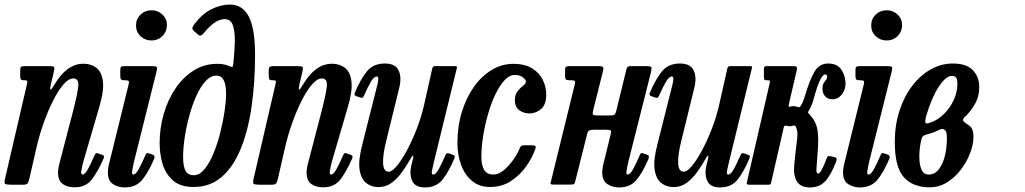

<svg xmlns="http://www.w3.org/2000/svg" viewBox="-23 -810 4493 842"><path d="M86 -520H191Q210.5 -520 213.8 -516.5Q217 -513 213.5 -497L200.5 -441.5Q195 -416.5 199.2 -417Q203.5 -417.5 216 -439.5Q270 -530.5 343 -530.5Q376.5 -530.5 399.8 -512.5Q423 -494.5 428.2 -453Q433.5 -411.5 412.5 -341L342 -100Q340 -93 336.5 -76.2Q333 -59.5 333 -56Q333 -44.5 338.5 -44.5Q349.5 -44.5 362.2 -67.5Q375 -90.5 391 -127.5Q394.5 -135 397.5 -137.5Q400.5 -140 408 -137L425 -131Q432 -128.5 433 -125Q434 -121.5 430.5 -113Q406 -57 379.5 -22.8Q353 11.5 304.5 11.5Q272.5 11.5 252 -3.2Q231.5 -18 231.5 -53Q231.5 -61 233.5 -73.8Q235.5 -86.5 238.5 -96.5L298.5 -327Q314.5 -388.5 319.8 -427.2Q325 -466 298.5 -466Q277.5 -466 254.2 -438.5Q231 -411 208.8 -366.5Q186.5 -322 168 -269.5Q149.5 -217 138 -167L105.5 -25.5Q102.5 -12.5 98.5 -6.2Q94.5 0 78 0H26Q3.5 0 -0.8 -4Q-5 -8 -1 -26L95 -440Q98 -453 95.8 -455.5Q93.5 -458 87 -458H82.5Q70.5 -458 68 -462.8Q65.5 -467.5 65.5 -480.5V-499Q65.5 -512.5 69 -516.2Q72.5 -520 86 -520Z M573.5 -698.5Q573.5 -727 593.5 -746Q613.5 -765 641.5 -765Q669.5 -765 689.5 -746Q709.5 -727 709 -698.5Q708 -670 688.8 -651.2Q669.5 -632.5 641.5 -632.5Q613.5 -632.5 593.5 -651.2Q573.5 -670 573.5 -698.5ZM663 -494.5 564.5 -100Q563 -93.5 559.5 -76.5Q556 -59.5 556 -56Q556 -44.5 561 -44.5Q572.5 -44.5 585.2 -67.8Q598 -91 614 -128Q617 -135.5 620 -137.8Q623 -140 631 -137L647 -131.5Q658.5 -127 653 -113.5Q628 -54.5 600.5 -21.2Q573 12 524 12Q495 12 472.5 -2.8Q450 -17.5 450 -53.5Q450 -62 452 -75.2Q454 -88.5 457 -98.5L541 -439.5Q544 -451 541.2 -454.5Q538.5 -458 526 -458H525Q511.5 -458 508 -461.5Q504.5 -465 504.5 -478V-503.5Q504.5 -514.5 508.8 -517.2Q513 -520 523 -520H642Q661.5 -520 664.5 -515.8Q667.5 -511.5 663 -494.5Z M677 -181.5Q677 -249.5 695.5 -312.2Q714 -375 747.8 -424Q781.5 -473 827.5 -501.5Q873.5 -530 929 -530Q947 -530 957.8 -527.8Q968.5 -525.5 975 -523Q991.5 -516.5 995.2 -516.2Q999 -516 1001 -538.5Q1006 -587 1006.8 -629.8Q1007.5 -672.5 998.2 -699.2Q989 -726 963 -726Q941 -726 918.2 -710.8Q895.5 -695.5 874 -668.5Q866.5 -659 860 -655.2Q853.5 -651.5 846.5 -657.5L826.5 -675Q819 -681.5 821 -688.8Q823 -696 831 -706Q864.5 -750 905 -770Q945.5 -790 985.5 -790Q1040 -790 1067.8 -737.8Q1095.5 -685.5 1095.5 -568Q1095.5 -448.5 1080.5 -343.8Q1065.5 -239 1033.5 -159.5Q1001.5 -80 950.2 -35Q899 10 826 10Q768.5 10 736 -18.2Q703.5 -46.5 690.2 -90.5Q677 -134.5 677 -181.5ZM780 -121.5Q780 -79 791.2 -60.2Q802.5 -41.5 826.5 -41.5Q852 -41.5 874 -68.2Q896 -95 913.5 -137.8Q931 -180.5 943.2 -229.2Q955.5 -278 962 -323Q968.5 -368 968.5 -398.5Q968.5 -478.5 926.5 -478.5Q900.5 -478.5 878.2 -454Q856 -429.5 838 -389.5Q820 -349.5 807 -301.8Q794 -254 787 -206.8Q780 -159.5 780 -121.5Z M1176 -520H1281Q1300.5 -520 1303.8 -516.5Q1307 -513 1303.5 -497L1290.5 -441.5Q1285 -416.5 1289.2 -417Q1293.5 -417.5 1306 -439.5Q1360 -530.5 1433 -530.5Q1466.5 -530.5 1489.8 -512.5Q1513 -494.5 1518.2 -453Q1523.5 -411.5 1502.5 -341L1432 -100Q1430 -93 1426.5 -76.2Q1423 -59.5 1423 -56Q1423 -44.5 1428.5 -44.5Q1439.5 -44.5 1452.2 -67.5Q1465 -90.5 1481 -127.5Q1484.5 -135 1487.5 -137.5Q1490.5 -140 1498 -137L1515 -131Q1522 -128.5 1523 -125Q1524 -121.5 1520.5 -113Q1496 -57 1469.5 -22.8Q1443 11.5 1394.5 11.5Q1362.5 11.5 1342 -3.2Q1321.5 -18 1321.5 -53Q1321.5 -61 1323.5 -73.8Q1325.5 -86.5 1328.5 -96.5L1388.5 -327Q1404.5 -388.5 1409.8 -427.2Q1415 -466 1388.5 -466Q1367.5 -466 1344.2 -438.5Q1321 -411 1298.8 -366.5Q1276.5 -322 1258 -269.5Q1239.5 -217 1228 -167L1195.5 -25.5Q1192.5 -12.5 1188.5 -6.2Q1184.5 0 1168 0H1116Q1093.5 0 1089.2 -4Q1085 -8 1089 -26L1185 -440Q1188 -453 1185.8 -455.5Q1183.5 -458 1177 -458H1172.5Q1160.5 -458 1158 -462.8Q1155.5 -467.5 1155.5 -480.5V-499Q1155.5 -512.5 1159 -516.2Q1162.5 -520 1176 -520Z M1533.5 -404.5Q1558 -462.5 1586 -497Q1614 -531.5 1665 -531.5Q1711 -531.5 1725.2 -501Q1739.5 -470.5 1727.5 -423.5L1671 -193Q1655.5 -132 1657 -94.5Q1658.5 -57 1681.5 -57Q1696.5 -57 1718 -83Q1739.5 -109 1762.2 -151.8Q1785 -194.5 1804.8 -245.5Q1824.5 -296.5 1836 -346.5L1872.5 -509Q1874 -515 1876.5 -517.5Q1879 -520 1886.5 -520H1968.5Q1978 -520 1980 -518.5Q1982 -517 1980 -509.5L1880 -100Q1876 -83 1871.8 -63.8Q1867.5 -44.5 1876.5 -44.5Q1888 -44.5 1900.8 -67.8Q1913.5 -91 1930 -128.5Q1933 -135 1936 -137.2Q1939 -139.5 1947 -137L1962.5 -131.5Q1969.5 -129 1971 -125.8Q1972.5 -122.5 1969.5 -115Q1945 -57 1917.8 -22.5Q1890.5 12 1840.5 12Q1798 12 1784.8 -16.5Q1771.5 -45 1781 -85.5L1788.5 -115.5Q1791 -126 1788.2 -127Q1785.5 -128 1781.5 -120.5Q1762 -86 1740.5 -56Q1719 -26 1693.8 -7.8Q1668.5 10.5 1636.5 10.5Q1606.5 10.5 1583.5 -7Q1560.5 -24.5 1554 -65.8Q1547.5 -107 1566.5 -179L1627 -419Q1628.5 -425.5 1632 -439Q1635.5 -452.5 1636 -463.5Q1636.5 -474.5 1629.5 -474.5Q1617 -474.5 1603.5 -451.5Q1590 -428.5 1573 -390Q1570 -384 1567 -381.8Q1564 -379.5 1556 -382.5L1540 -388Q1533 -390.5 1531.8 -393.8Q1530.5 -397 1533.5 -404.5Z M2372.5 -396Q2372.5 -350.5 2349.5 -331.5Q2326.5 -312.5 2298 -312.5Q2274.5 -312.5 2254.8 -326.2Q2235 -340 2235 -370.5Q2235.5 -397 2247.5 -411.2Q2259.5 -425.5 2271.2 -434.2Q2283 -443 2283 -452.5Q2283 -461.5 2268.8 -471.5Q2254.5 -481.5 2235 -481.5Q2211 -481.5 2189 -457.5Q2167 -433.5 2148.5 -394.2Q2130 -355 2116.5 -307.2Q2103 -259.5 2095.5 -211.5Q2088 -163.5 2088 -123Q2088 -85.5 2100.2 -65Q2112.5 -44.5 2140.5 -44.5Q2164 -44.5 2187.5 -64.5Q2211 -84.5 2229.5 -111.8Q2248 -139 2256.5 -160.5Q2259.5 -168 2263.8 -170.5Q2268 -173 2280 -173H2305Q2320 -173 2324.2 -170Q2328.5 -167 2324.5 -156Q2312 -120 2285.2 -81.5Q2258.5 -43 2218.5 -16.5Q2178.5 10 2125.5 10Q2078.5 10 2046.8 -16.8Q2015 -43.5 1999 -87.2Q1983 -131 1983 -182Q1983 -256 2002.5 -319.2Q2022 -382.5 2055.8 -429.8Q2089.5 -477 2133.8 -503.5Q2178 -530 2227.5 -530Q2279.5 -530 2311.5 -509.8Q2343.5 -489.5 2358 -458.5Q2372.5 -427.5 2372.5 -396Z M2832 -494.5 2732.5 -100Q2731 -93.5 2727.5 -76.5Q2724 -59.5 2724 -56Q2724 -44.5 2729 -44.5Q2740.5 -44.5 2753.2 -67.8Q2766 -91 2782 -128Q2785 -135.5 2788 -137.8Q2791 -140 2799 -137L2815 -131.5Q2826.5 -127 2821 -113.5Q2796 -54.5 2768.5 -21.2Q2741 12 2692 12Q2663 12 2640.5 -2.8Q2618 -17.5 2618 -53.5Q2618 -62 2620 -75.2Q2622 -88.5 2625 -98.5L2655 -221Q2658.5 -235 2654.5 -238Q2650.5 -241 2632.5 -241H2585.5Q2568.5 -241 2562 -238.5Q2555.5 -236 2552 -223L2500 -15.5Q2497.5 -5.5 2494.5 -3Q2491.5 -0.5 2478 -0.5H2406Q2390 -0.5 2391 -5.5Q2392 -10.5 2395 -22L2497.5 -439.5Q2500.5 -451 2497.5 -454.5Q2494.5 -458 2482 -458H2475.5Q2462.5 -458 2458.8 -461.5Q2455 -465 2455 -478V-503.5Q2455 -514.5 2459.2 -517.2Q2463.5 -520 2474 -520H2598.5Q2618.5 -520 2621.8 -515.8Q2625 -511.5 2620.5 -494.5L2579 -329.5Q2574.5 -312.5 2577.5 -308Q2580.5 -303.5 2603 -303.5H2650.5Q2666 -303.5 2671 -306.8Q2676 -310 2679 -322L2723.5 -503.5Q2725 -511 2728.5 -515.5Q2732 -520 2742 -520H2809.5Q2830 -520 2833 -515.8Q2836 -511.5 2832 -494.5Z M2827.5 -404.5Q2852 -462.5 2880 -497Q2908 -531.5 2959 -531.5Q3005 -531.5 3019.2 -501Q3033.5 -470.5 3021.5 -423.5L2965 -193Q2949.5 -132 2951 -94.5Q2952.5 -57 2975.5 -57Q2990.5 -57 3012 -83Q3033.5 -109 3056.2 -151.8Q3079 -194.5 3098.8 -245.5Q3118.5 -296.5 3130 -346.5L3166.5 -509Q3168 -515 3170.5 -517.5Q3173 -520 3180.5 -520H3262.5Q3272 -520 3274 -518.5Q3276 -517 3274 -509.5L3174 -100Q3170 -83 3165.8 -63.8Q3161.5 -44.5 3170.5 -44.5Q3182 -44.5 3194.8 -67.8Q3207.5 -91 3224 -128.5Q3227 -135 3230 -137.2Q3233 -139.5 3241 -137L3256.5 -131.5Q3263.5 -129 3265 -125.8Q3266.5 -122.5 3263.5 -115Q3239 -57 3211.8 -22.5Q3184.5 12 3134.5 12Q3092 12 3078.8 -16.5Q3065.5 -45 3075 -85.5L3082.5 -115.5Q3085 -126 3082.2 -127Q3079.5 -128 3075.5 -120.5Q3056 -86 3034.5 -56Q3013 -26 2987.8 -7.8Q2962.5 10.5 2930.5 10.5Q2900.5 10.5 2877.5 -7Q2854.5 -24.5 2848 -65.8Q2841.5 -107 2860.5 -179L2921 -419Q2922.5 -425.5 2926 -439Q2929.5 -452.5 2930 -463.5Q2930.5 -474.5 2923.5 -474.5Q2911 -474.5 2897.5 -451.5Q2884 -428.5 2867 -390Q2864 -384 2861 -381.8Q2858 -379.5 2850 -382.5L2834 -388Q2827 -390.5 2825.8 -393.8Q2824.5 -397 2827.5 -404.5Z M3643 -99Q3619.5 -39 3594.2 -13.5Q3569 12 3529.5 12Q3487.5 12 3471.5 -14.8Q3455.5 -41.5 3460 -86.5L3466 -143Q3470 -181 3473.2 -206.2Q3476.5 -231.5 3468.5 -251.5Q3466 -258 3463 -259Q3460 -260 3454.5 -259Q3451.5 -258 3448 -257.2Q3444.5 -256.5 3440 -256.5Q3435 -256.5 3432 -257Q3429 -257.5 3426 -258.5Q3416 -260.5 3414.5 -253L3359.5 -12.5Q3357.5 -4.5 3356 -2.2Q3354.5 0 3344.5 0H3267Q3251 0 3251.5 -4.2Q3252 -8.5 3254.5 -20L3351.5 -441Q3354 -451.5 3353.2 -454.8Q3352.5 -458 3344 -458H3339Q3330.5 -458 3328.8 -461.8Q3327 -465.5 3327 -474.5V-503.5Q3327 -513 3329 -516.5Q3331 -520 3340 -520H3458Q3469.5 -520 3471.2 -515.2Q3473 -510.5 3471 -501.5L3440.5 -370.5Q3437 -355 3435.8 -347.8Q3434.5 -340.5 3440.5 -342Q3449 -344.5 3456 -344.5Q3462 -344.5 3465.5 -343.8Q3469 -343 3471.5 -342Q3476 -340 3480.8 -339.8Q3485.5 -339.5 3492 -351.5Q3496.5 -359.5 3500.5 -369.8Q3504.5 -380 3508 -392.5Q3527.5 -458.5 3548.5 -495Q3569.5 -531.5 3608.5 -531.5Q3650 -531.5 3667.5 -503.5Q3685 -475.5 3685 -444Q3685 -415.5 3668.2 -395Q3651.5 -374.5 3629 -374.5Q3608 -374.5 3596 -387.2Q3584 -400 3584 -421Q3584 -437 3589 -445.2Q3594 -453.5 3599 -459Q3604 -464.5 3604.5 -472.5Q3604.5 -483.5 3596 -483.5Q3585 -483.5 3572.5 -457.2Q3560 -431 3543.5 -370.5Q3537 -346.5 3525 -326.5Q3519 -317.5 3521.2 -315Q3523.5 -312.5 3530 -305Q3556 -276 3562 -240.8Q3568 -205.5 3563 -145L3558 -78Q3556.5 -59 3558.5 -54Q3560.5 -49 3565.5 -49Q3571.5 -49 3581.2 -66.8Q3591 -84.5 3601 -112.5Q3605 -123.5 3608.5 -125Q3612 -126.5 3621 -124.5L3636.5 -121Q3644 -119 3645.8 -114.8Q3647.5 -110.5 3643 -99Z M3797.5 -698.5Q3797.5 -727 3817.5 -746Q3837.5 -765 3865.5 -765Q3893.5 -765 3913.5 -746Q3933.5 -727 3933 -698.5Q3932 -670 3912.8 -651.2Q3893.5 -632.5 3865.5 -632.5Q3837.5 -632.5 3817.5 -651.2Q3797.5 -670 3797.5 -698.5ZM3887 -494.5 3788.5 -100Q3787 -93.5 3783.5 -76.5Q3780 -59.5 3780 -56Q3780 -44.5 3785 -44.5Q3796.5 -44.5 3809.2 -67.8Q3822 -91 3838 -128Q3841 -135.5 3844 -137.8Q3847 -140 3855 -137L3871 -131.5Q3882.5 -127 3877 -113.5Q3852 -54.5 3824.5 -21.2Q3797 12 3748 12Q3719 12 3696.5 -2.8Q3674 -17.5 3674 -53.5Q3674 -62 3676 -75.2Q3678 -88.5 3681 -98.5L3765 -439.5Q3768 -451 3765.2 -454.5Q3762.5 -458 3750 -458H3749Q3735.5 -458 3732 -461.5Q3728.5 -465 3728.5 -478V-503.5Q3728.5 -514.5 3732.8 -517.2Q3737 -520 3747 -520H3866Q3885.5 -520 3888.5 -515.8Q3891.5 -511.5 3887 -494.5Z M3901 -186.5Q3901 -262 3921.8 -325Q3942.5 -388 3978 -434.2Q4013.5 -480.5 4059.2 -506Q4105 -531.5 4155.5 -531.5Q4216 -531.5 4243.8 -501.8Q4271.5 -472 4271.5 -429.5Q4271.5 -386.5 4251.8 -352.8Q4232 -319 4210.5 -299.5Q4199 -289 4200.2 -282.5Q4201.5 -276 4219.5 -265Q4235.5 -255.5 4240.8 -242.5Q4246 -229.5 4246 -209.5Q4246 -177 4231.5 -138.8Q4217 -100.5 4191 -66.2Q4165 -32 4130 -10.2Q4095 11.5 4053.5 11.5Q3980.5 11.5 3940.8 -32.8Q3901 -77 3901 -186.5ZM4054.5 -271.5Q4090.5 -283.5 4117.8 -311.2Q4145 -339 4160.2 -373.2Q4175.5 -407.5 4175.5 -440Q4175.5 -461.5 4170.2 -469.2Q4165 -477 4150.5 -477Q4124.5 -477 4093 -428.2Q4061.5 -379.5 4038.5 -300.5Q4033 -280.5 4035.2 -272.8Q4037.5 -265 4054.5 -271.5ZM4089.5 -237.5Q4075 -230.5 4063.8 -227Q4052.5 -223.5 4039.5 -220Q4024 -215.5 4020.2 -206.5Q4016.5 -197.5 4013 -175.5Q4008 -146 4008.8 -115.5Q4009.5 -85 4019 -64.8Q4028.5 -44.5 4049.5 -44.5Q4076.5 -44.5 4094.2 -67.8Q4112 -91 4120.8 -126.8Q4129.5 -162.5 4129.5 -200Q4129.5 -220.5 4127.8 -227.5Q4126 -234.5 4121 -239.5Q4116.5 -244 4109.5 -244.2Q4102.5 -244.5 4089.5 -237.5Z"/></svg>

Font: Besley* Condensed Medium
Style: Italic
Weight: 500
Width: 3
Italic angle: -13°
Designer: Owen Earl
Foundry: indestructible type*
Version: Version 3.000; ttfautohint (v1.8.3)